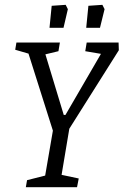

<svg xmlns="http://www.w3.org/2000/svg" viewBox="-20 -775 512 795"><path d="M235 -51 306 -36 299 0H87L92 -29L167 -48L199 -234L98 -553L43 -569L48 -599H228L222 -563L168 -550L244 -299H251L398 -552L333 -563L339 -599H471L472 -567L267 -242ZM194 -751 252 -755 261 -737 243 -660H185ZM346 -751 404 -755 413 -737 394 -660H337Z"/></svg>

Font: Grenze Light
Style: Italic
Weight: 300
Italic angle: -10°
Designer: Renata Polastri
Foundry: Omnibus-Type
Version: Version 1.002; ttfautohint (v1.8)